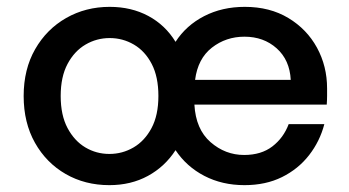

<svg xmlns="http://www.w3.org/2000/svg" viewBox="-20 -528 1017 560"><path d="M299 12Q228 12 171.5 -20.5Q115 -53 82 -111.5Q49 -170 49 -248Q49 -326 82.5 -384.5Q116 -443 173 -475.5Q230 -508 300 -508Q363 -508 412.5 -481.5Q462 -455 492 -406Q523 -454 575.5 -481Q628 -508 694 -508Q767 -508 821 -475.5Q875 -443 904.5 -389Q934 -335 934 -270Q934 -260 934 -248.5Q934 -237 933 -223H547Q551 -151 594 -113.5Q637 -76 692 -76Q742 -76 774.5 -101Q807 -126 822 -166H926Q913 -116 881.5 -75.5Q850 -35 802.5 -11.5Q755 12 693 12Q628 12 576 -15Q524 -42 492 -90Q461 -42 411.5 -15Q362 12 299 12ZM549 -295H828Q825 -353 787 -387Q749 -421 693 -421Q639 -421 598 -389Q557 -357 549 -295ZM299 -79Q337 -79 369.5 -98Q402 -117 422 -154.5Q442 -192 442 -248Q442 -304 422.5 -341.5Q403 -379 370.5 -398Q338 -417 300 -417Q262 -417 229.5 -398Q197 -379 177 -341.5Q157 -304 157 -248Q157 -192 177 -154.5Q197 -117 229 -98Q261 -79 299 -79Z"/></svg>

Font: Firefly Display Medium
Style: Regular
Weight: 500
Designer: Colophon Foundry, Jonny Pinhorn
Foundry: Colophon Foundry
Version: Version 1.200; ttfautohint (v1.8.3)